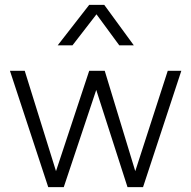

<svg xmlns="http://www.w3.org/2000/svg" viewBox="-20 -772 789 792"><path d="M179 0 21 -480H82L211 -66L348 -480H412L538 -66L672 -480H728L570 0H506L377 -401L243 0ZM218 -585 348 -752H410L532 -585H472L378 -713L279 -585Z"/></svg>

Font: Geologica-Sharp
Style: Regular
Weight: 100
Designer: Sindre Bremnes, Frode Helland
Foundry: Monokrom Skriftforlag AS
Version: Version 1.010;gftools[0.9.28]